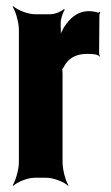

<svg xmlns="http://www.w3.org/2000/svg" viewBox="-20 -574 357 620"><path d="M302 -391 303 -393C301 -395 300 -399 300 -403L301 -527C301 -529 303 -532 304 -533L302 -536C301 -535 299 -533 297 -533C289 -536 276 -538 267 -538C230 -538 205 -515 186 -485C180 -474 172 -458 170 -449L173 -448C177 -457 177 -475 176 -488V-497C175 -511 183 -534 189 -542L187 -545C179 -537 157 -528 143 -528H93C70 -528 35 -542 23 -554L21 -552C30 -539 41 -502 41 -478V-50C41 -26 30 11 21 24L23 26C35 14 69 0 92 0H130C153 0 188 14 200 26L201 24C192 11 182 -26 182 -50V-334C182 -337 182 -350 180 -351L178 -348C179 -347 184 -354 185 -356C199 -385 224 -400 261 -400C274 -400 295 -400 302 -391Z"/></svg>

Font: Asimov
Style: EdgeExtreme
Weight: 500
Designer: Google
Version: Version 2.000980: 2014